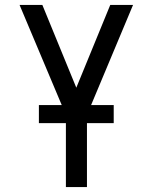

<svg xmlns="http://www.w3.org/2000/svg" viewBox="-20 -755 616 775"><path d="M246 0H331V-291L517 -735H425L288 -401L151 -735H59L246 -291ZM137 -258H439V-331H137Z"/></svg>

Font: Iosevka Sparkle
Style: Regular
Weight: 400
Designer: Belleve Invis
Foundry: Belleve Invis
Version: Version 4.5.0; ttfautohint (v1.8.3)